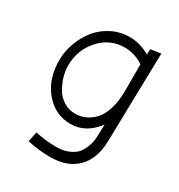

<svg xmlns="http://www.w3.org/2000/svg" viewBox="-166 -619 853 916"><g transform="rotate(30 261.0 -161.5)"><path d="M457 -507.8 399.9 -499V-469.2Q345.7 -501 288.1 -501Q235.8 -501 190.4 -477.8Q145 -454.6 115 -417.2Q85 -379.9 67.9 -332.5Q50.8 -285.2 50.8 -236.8Q50.8 -134.3 107.2 -67.1Q163.6 0 249 0Q332.5 0 392.1 -79.1L390.1 -18.1Q389.6 -1.5 387.2 14.2Q384.8 29.8 375.7 51.8Q366.7 73.7 352.1 89.8Q337.4 106 309.3 117.4Q281.2 128.9 244.1 128.9Q189 128.9 128.9 116.2L117.2 170.9Q180.7 185.1 244.1 185.1Q338.4 185.1 391.1 131.8Q443.8 78.6 445.8 -19ZM396 -413.1V-268.1Q396 -210 382.3 -166.5Q368.7 -123 345.9 -99.4Q323.2 -75.7 297.9 -64.7Q272.5 -53.7 244.1 -53.2Q208 -53.2 179 -71.8Q149.9 -90.3 133.5 -119.1Q117.2 -147.9 108.6 -178.5Q100.1 -209 100.1 -236.8Q100.1 -321.8 155.5 -383.8Q210.9 -445.8 293 -445.8Q321.8 -445.8 349.4 -436.5Q377 -427.2 396 -413.1Z"/></g></svg>

Font: Comic Neue Angular
Style: Regular
Weight: 400
Designer: Craig Rozynski
Foundry: Craig Rozynski
Version: Version 2.003